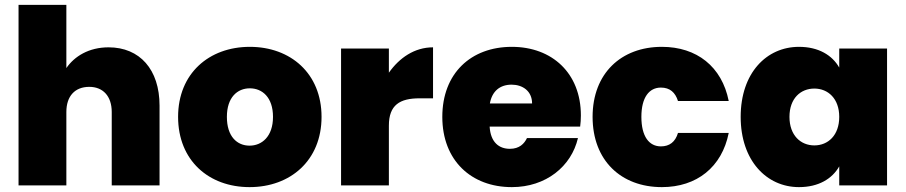

<svg xmlns="http://www.w3.org/2000/svg" viewBox="-20 -760 3712 787"><path d="M56 0H252V-301C252 -366 287 -404 346 -404C402 -404 438 -366 438 -301V0H634V-327C634 -475 553 -566 425 -566C344 -566 285 -529 252 -481V-740H56Z M1298 -281C1298 -459 1171 -568 1004 -568C837 -568 710 -459 710 -281C710 -102 836 7 1003 7C1170 7 1298 -102 1298 -281ZM910 -281C910 -361 953 -398 1004 -398C1055 -398 1099 -361 1099 -281C1099 -200 1053 -163 1003 -163C952 -163 910 -200 910 -281Z M1574 -245C1574 -330 1619 -357 1700 -357H1755V-566C1679 -566 1617 -523 1574 -462V-561H1378V0H1574Z M2077 -413C2122 -413 2161 -387 2161 -336H1988C1997 -387 2030 -413 2077 -413ZM2140 -194C2129 -171 2109 -150 2070 -150C2026 -150 1991 -176 1987 -241H2358C2360 -256 2361 -271 2361 -287C2361 -460 2243 -568 2078 -568C1910 -568 1793 -459 1793 -281C1793 -102 1912 7 2078 7C2218 7 2322 -78 2349 -194Z M2409 -281C2409 -102 2526 7 2693 7C2836 7 2939 -75 2967 -215H2759C2748 -178 2724 -160 2689 -160C2641 -160 2609 -200 2609 -281C2609 -361 2641 -401 2689 -401C2726 -401 2748 -381 2759 -346H2967C2939 -487 2836 -568 2693 -568C2526 -568 2409 -459 2409 -281Z M3016 -281C3016 -102 3122 7 3255 7C3335 7 3391 -27 3420 -78V0H3616V-561H3420V-483C3391 -534 3335 -568 3255 -568C3122 -568 3016 -461 3016 -281ZM3420 -281C3420 -205 3374 -164 3318 -164C3262 -164 3216 -205 3216 -281C3216 -357 3262 -397 3318 -397C3374 -397 3420 -356 3420 -281Z"/></svg>

Font: SVN-Poppins ExtraBold
Style: Regular
Weight: 800
Designer: Ninad Kale (Devanagari), Jonny Pinhorn (Latin)
Foundry: Indian Type Foundry
Version: Version 3.002 2017; ttfautohint (v1.8.3)